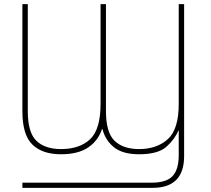

<svg xmlns="http://www.w3.org/2000/svg" viewBox="-20 -734 1020 926"><path d="M88 172H716Q868 172 868 19V-714H842V-233Q842 -110 789 -62.5Q736 -15 651 -15Q574 -15 532.5 -55Q491 -95 491 -198V-714H465V-233Q465 -110 414.5 -62.5Q364 -15 274 -15Q197 -15 155.5 -55Q114 -95 114 -198V-714H88V-197Q88 -84 136 -37Q184 10 274 10Q357 10 405.5 -23Q454 -56 472 -112H474Q488 -57 530 -23.5Q572 10 651 10Q743 10 783.5 -27Q824 -64 840 -104H842V14Q842 84 812 115.5Q782 147 712 147H88Z"/></svg>

Font: Noto Sans UI Thin
Style: Regular
Weight: 250
Designer: Monotype Design Team
Foundry: Monotype Imaging Inc.
Version: Version 1.901